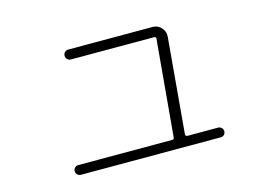

<svg xmlns="http://www.w3.org/2000/svg" viewBox="-76 -691 1152 821"><g transform="rotate(-15 500.0 -280.5)"><path d="M190.4 -14.6Q181.6 -14.6 175.3 -21Q168.9 -27.3 168.9 -36.1Q168.9 -44.9 174.8 -51.3Q180.7 -57.6 190.4 -57.6H605.5Q615.2 -57.6 615.2 -66.4L653.3 -494.1Q653.3 -502 644.5 -502H277.3Q268.6 -502 261.7 -508.3Q254.9 -514.6 254.9 -523.9Q254.9 -533.2 261.2 -539.6Q267.6 -545.9 277.3 -545.9H650.4Q673.8 -545.9 689 -528.3Q704.1 -510.7 702.1 -489.3L665 -66.4Q665 -58.6 672.9 -57.6H809.6Q818.4 -57.6 824.7 -51.3Q831.1 -44.9 831.1 -36.1Q831.1 -27.3 825.2 -21Q819.3 -14.6 809.6 -14.6Z"/></g></svg>

Font: Rounded Mgen+ 1mn light
Style: Regular
Weight: 200
Designer: [Source Han Sans]
Ryoko NISHIZUKA  (kana & ideographs); Paul D. Hunt (Latin, Greek & Cyrillic); Wenlong ZHANG  (bopomofo
Version: Version 1.059.20150602